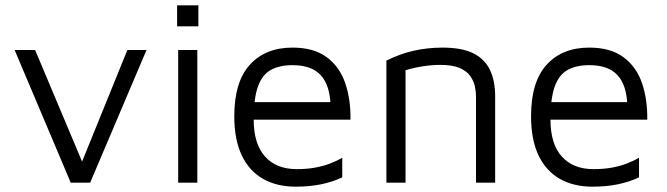

<svg xmlns="http://www.w3.org/2000/svg" viewBox="-20 -687 2509 722"><path d="M246 0 35 -499H112L296 -62L280 -58L459 -499H531L319 0Z M650 0V-499H722V0ZM646 -588V-667H726V-588Z M1092 15Q1021 15 969 -14.5Q917 -44 889 -103Q861 -162 861 -250Q861 -379 919.5 -443.5Q978 -508 1080 -508Q1160 -508 1208.5 -472Q1257 -436 1278 -375Q1299 -314 1298 -237H897L902 -303H1251L1223 -293Q1220 -368 1185.5 -405Q1151 -442 1080 -442Q1031 -442 998.5 -424Q966 -406 950 -361.5Q934 -317 934 -237Q934 -146 976.5 -98.5Q1019 -51 1096 -51Q1133 -51 1164 -56.5Q1195 -62 1221 -72Q1247 -82 1267 -94V-20Q1231 -3 1187.5 6Q1144 15 1092 15Z M1433 -459Q1457 -471 1482.5 -480.5Q1508 -490 1534.5 -496Q1561 -502 1588.5 -505Q1616 -508 1644 -508Q1717 -508 1760 -486.5Q1803 -465 1822.5 -424Q1842 -383 1842 -325V0H1770V-325Q1770 -343 1765.5 -363Q1761 -383 1748 -401.5Q1735 -420 1708 -431.5Q1681 -443 1636 -443Q1605 -443 1572 -438Q1539 -433 1505 -423V0H1433Z M2208 15Q2137 15 2085 -14.5Q2033 -44 2005 -103Q1977 -162 1977 -250Q1977 -379 2035.5 -443.5Q2094 -508 2196 -508Q2276 -508 2324.5 -472Q2373 -436 2394 -375Q2415 -314 2414 -237H2013L2018 -303H2367L2339 -293Q2336 -368 2301.5 -405Q2267 -442 2196 -442Q2147 -442 2114.5 -424Q2082 -406 2066 -361.5Q2050 -317 2050 -237Q2050 -146 2092.5 -98.5Q2135 -51 2212 -51Q2249 -51 2280 -56.5Q2311 -62 2337 -72Q2363 -82 2383 -94V-20Q2347 -3 2303.5 6Q2260 15 2208 15Z"/></svg>

Font: Maven Pro
Style: Regular
Weight: 400
Designer: Joe Prince
Foundry: Joe Prince
Version: Version 2.103